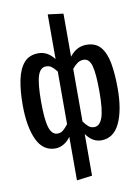

<svg xmlns="http://www.w3.org/2000/svg" viewBox="-105 -841 824 1131"><g transform="rotate(-10 307.5 -275.5)"><path d="M261.5 -771.8 353.8 -760V-502.6Q375.9 -530.8 400.8 -543.3Q425.6 -555.9 453.8 -555.9Q509.2 -555.9 539 -520.8Q568.7 -485.6 580.3 -421.5Q591.8 -357.4 591.8 -271.3Q591.8 -141.5 555.1 -63.8Q518.5 13.8 444.1 13.8Q391.8 13.8 353.8 -40V209.2L261.5 221V-39.5Q242.6 -12.8 218.5 0.5Q194.4 13.8 169.2 13.8Q95.4 13.8 59.5 -63.8Q23.6 -141.5 23.6 -271.3Q23.6 -357.4 36.9 -421.5Q50.3 -485.6 81.5 -520.8Q112.8 -555.9 167.2 -555.9Q222.1 -555.9 261.5 -504.6ZM197.4 -471.8Q163.6 -471.8 148.7 -425.9Q133.8 -380 133.8 -271.3Q133.8 -163.1 148.7 -116.7Q163.6 -70.3 197.4 -70.3Q216.4 -70.3 230.3 -81.5Q244.1 -92.8 261.5 -114.9V-430.3Q245.1 -450.8 231.5 -461.3Q217.9 -471.8 197.4 -471.8ZM423.6 -471.8Q402.6 -471.8 386.9 -461.3Q371.3 -450.8 353.8 -429.7V-114.9Q369.7 -92.8 383.8 -81.5Q397.9 -70.3 416.9 -70.3Q449.7 -70.3 466.2 -115.9Q482.6 -161.5 482.6 -271.3Q482.6 -380 469.5 -425.9Q456.4 -471.8 423.6 -471.8Z"/></g></svg>

Font: Fira Code Medium
Style: Regular
Weight: 500
Designer: Carrois Corporate, Edenspiekermann AG, Nikita Prokopov
Foundry: Carrois Corporate, Edenspiekermann AG, Nikita Prokopov
Version: Version 6.002